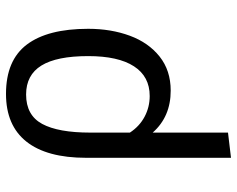

<svg xmlns="http://www.w3.org/2000/svg" viewBox="-95 -483 790 640"><g transform="rotate(-90 300.0 -163.0)"><path d="M524 -264Q524 -188 501 -125.5Q478 -63 431.5 -26Q385 11 318 11Q231 11 178 -49V202L94 212V-271Q94 -402 148 -470Q202 -538 307 -538Q419 -538 471.5 -468.5Q524 -399 524 -264ZM178 -257V-125Q199 -93 231 -76Q263 -59 300 -59Q365 -59 399 -111.5Q433 -164 433 -264Q433 -369 401.5 -420Q370 -471 305 -471Q236 -471 207 -417.5Q178 -364 178 -257Z"/></g></svg>

Font: Fira Mono
Style: Regular
Weight: 400
Designer: Carrois Corporate & Edenspiekermann AG
Foundry: Carrois Corporate GbR & Edenspiekermann AG
Version: Version 3.206